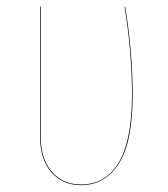

<svg xmlns="http://www.w3.org/2000/svg" viewBox="-20 -537 496 566"><path d="M349.1 -517.1Q371.1 -382.3 371.1 -257.8Q371.1 -118.2 330.3 -54.7Q289.6 8.8 219.2 8.8Q164.1 8.8 131.1 -29.5Q98.1 -67.9 98.1 -132.8V-517.1H100.1V-132.8Q100.1 -68.8 132.6 -31Q165 6.8 219.2 6.8Q252.4 6.8 279.1 -7.3Q305.7 -21.5 326.2 -51.8Q346.7 -82 357.9 -134.3Q369.1 -186.5 369.1 -257.8Q369.1 -382.3 347.2 -517.1Z"/></svg>

Font: Fira Sans Compressed Two
Style: Regular
Weight: 100
Width: 1
Designer: Carrois Corporate & Edenspiekermann AG
Foundry: Carrois Corporate GbR & Edenspiekermann AG
Version: Version 4.203;PS 004.203;hotconv 1.0.88;makeotf.lib2.5.64775